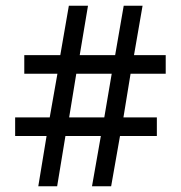

<svg xmlns="http://www.w3.org/2000/svg" viewBox="-20 -652 633 672"><path d="M143 -176H33V-241H154L181 -394H65V-459H191L221 -632H288L259 -459H383L413 -632H479L449 -459H560V-394H437L412 -241H529V-176H400L369 0H302L333 -176H209L180 0H114ZM345 -241 371 -394H247L222 -241Z"/></svg>

Font: Noto Sans Bengali UI SemiCondensed
Style: Regular
Weight: 400
Width: 4
Designer: Jelle Bosma - Monotype Design Team
Foundry: Monotype Imaging Inc.
Version: Version 2.003